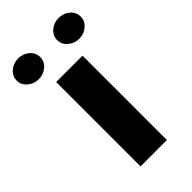

<svg xmlns="http://www.w3.org/2000/svg" viewBox="-283 -785 850 850"><g transform="rotate(-45 141.5 -360.5)"><path d="M60.5 -528.3V0H225.6V-528.3ZM-58.6 -656.2C-58.6 -638.2 -51.3 -622.6 -36.6 -610.4C-22 -597.7 -4.9 -591.3 15.1 -591.3C35.2 -591.3 52.7 -597.7 67.4 -610.4C81.5 -622.6 88.9 -638.2 88.9 -656.2C88.9 -674.3 81.5 -689.9 67.4 -702.6C52.7 -714.8 35.2 -721.2 15.1 -721.2C-4.9 -721.2 -22 -714.8 -36.6 -702.6C-51.3 -689.9 -58.6 -674.3 -58.6 -656.2ZM194.8 -656.2C194.8 -638.2 202.1 -622.6 216.8 -610.4C231.4 -597.7 248.5 -591.3 268.6 -591.3C288.6 -591.3 306.2 -597.7 320.8 -610.4C335 -622.6 342.3 -638.2 342.3 -656.2C342.3 -674.3 335 -689.9 320.8 -702.6C306.2 -714.8 288.6 -721.2 268.6 -721.2C248.5 -721.2 231.4 -714.8 216.8 -702.6C202.1 -689.9 194.8 -674.3 194.8 -656.2Z"/></g></svg>

Font: Vazirmatn Black
Style: Regular
Weight: 900
Designer: Saber Rastikerdar
Foundry: Saber Rastikerdar
Version: Version 33.003